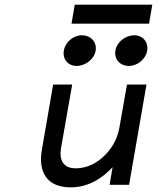

<svg xmlns="http://www.w3.org/2000/svg" viewBox="-20 -796 710 827"><path d="M302 -776 288 -694H622L636 -776ZM535 -512C572 -512 608 -541 614 -578C620 -615 595 -644 558 -644C520 -644 483 -615 477 -578C471 -541 497 -512 535 -512ZM310 -512C348 -512 386 -541 392 -578C398 -615 371 -644 333 -644C296 -644 261 -615 255 -578C249 -541 273 -512 310 -512ZM160 -149C144 -54 183 11 284 11C361 11 420 -28 465 -76L452 0H536L611 -432H527L494 -245C485 -192 456 -149 424 -120C395 -93 354 -71 306 -71C252 -71 234 -107 243 -159L291 -432H209Z"/></svg>

Font: Charger Monospace
Style: Regular
Weight: 400
Designer: Jasper
Foundry: Cannot Into Space Fonts
Version: Version 0.980